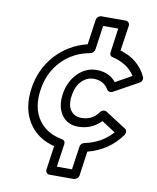

<svg xmlns="http://www.w3.org/2000/svg" viewBox="-97 -798 857 1051"><g transform="rotate(10 332.0 -272.5)"><path d="M71.8 -268.1Q87.4 -378.4 158.2 -456.5Q229 -534.7 333 -560.1L353 -699.2Q354.5 -710 363 -717Q371.6 -724.1 380.9 -724.1H515.1Q525.9 -724.1 532.2 -716.1Q538.6 -708 537.1 -699.2L516.1 -558.1Q620.1 -527.3 662.1 -437Q666 -427.7 662.4 -417.7Q658.7 -407.7 648.9 -402.8L514.2 -328.1Q504.9 -323.2 495.6 -325Q486.3 -326.7 481.9 -334Q454.6 -379.9 399.9 -379.9Q361.3 -379.9 332.3 -350.6Q303.2 -321.3 295.9 -269Q287.6 -215.3 308.3 -186.3Q329.1 -157.2 368.2 -157.2Q429.7 -157.2 462.9 -205.1Q468.8 -214.4 479.7 -217.3Q490.7 -220.2 499 -214.8L613.8 -141.1Q622.1 -136.2 623 -126.2Q624 -116.2 618.2 -106.9Q550.8 -11.7 433.1 19L414.1 153.8Q412.6 164.6 403.3 171.9Q394 179.2 384.8 179.2H251Q240.2 179.2 234.4 171.1Q228.5 163.1 230 153.8L249 21Q151.4 -3.9 103.8 -81.1Q56.2 -158.2 71.8 -268.1ZM122.1 -268.1Q107.9 -169.4 151.9 -104.7Q195.8 -40 285.2 -23.9Q293.9 -22.5 298.6 -15.6Q303.2 -8.8 301.8 1L283.2 128.9H367.2L386.2 -1Q387.7 -10.3 394.3 -16.8Q400.9 -23.4 410.2 -24.9Q502.9 -43.9 562 -110.8L485.8 -160.2Q434.1 -106.9 359.9 -106.9Q297.9 -106.9 266.8 -152.8Q235.8 -198.7 246.1 -269Q256.3 -337.9 301 -384Q345.7 -430.2 407.2 -430.2Q476.1 -430.2 515.1 -381.8L605 -432.1Q565.9 -494.1 480 -514.2Q471.7 -515.6 467 -522.2Q462.4 -528.8 463.9 -538.1L482.9 -673.8H398.9L379.9 -540Q378.4 -531.2 371.8 -523.9Q365.2 -516.6 356 -515.1Q262.2 -498.5 199.2 -432.9Q136.2 -367.2 122.1 -268.1Z"/></g></svg>

Font: Trueno Bold Outline
Style: Italic
Weight: 700
Width: 6
Designer: Julieta Ulanovsky
Foundry: Julieta Ulanovsky
Version: Version 3.001b | FøM Fix